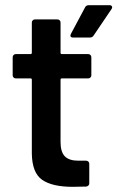

<svg xmlns="http://www.w3.org/2000/svg" viewBox="-20 -720 453 742"><path d="M321 -417H219Q214 -417 214 -412V-171Q214 -133 230.5 -116Q247 -99 283 -99H313Q318 -99 321.5 -95.5Q325 -92 325 -87V-12Q325 -1 313 1L261 2Q182 2 143 -25Q104 -52 103 -127V-412Q103 -417 98 -417H41Q36 -417 32.5 -420.5Q29 -424 29 -429V-499Q29 -504 32.5 -507.5Q36 -511 41 -511H98Q103 -511 103 -516V-633Q103 -638 106.5 -641.5Q110 -645 115 -645H202Q207 -645 210.5 -641.5Q214 -638 214 -633V-516Q214 -511 219 -511H321Q326 -511 329.5 -507.5Q333 -504 333 -499V-429Q333 -424 329.5 -420.5Q326 -417 321 -417ZM254 -589 309 -692Q313 -700 324 -700H403Q410 -700 412.5 -695.5Q415 -691 411 -685L342 -583Q337 -575 328 -575H262Q255 -575 253 -579Q251 -583 254 -589Z"/></svg>

Font: Amber EN SemiBold
Style: Regular
Weight: 600
Designer: Jeremy Tribby
Foundry: Tribby Type
Version: Version 1.408 November 24, 2021